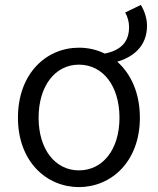

<svg xmlns="http://www.w3.org/2000/svg" viewBox="-20 -748 642 781"><path d="M301 -55C204 -55 137 -141 137 -269C137 -398 204 -485 301 -485C399 -485 466 -398 466 -269C466 -141 399 -55 301 -55ZM301 13C433 13 549 -91 549 -269C549 -371 512 -448 457 -497C519 -515 578 -558 578 -643C578 -673 568 -703 553 -728L489 -697C500 -679 505 -657 505 -638C505 -576 470 -543 406 -530C374 -546 338 -554 301 -554C169 -554 53 -450 53 -269C53 -91 169 13 301 13Z"/></svg>

Font: Noto Sans CJK SC DemiLight
Style: Regular
Weight: 350
Designer: Ryoko NISHIZUKA 西塚涼子 (kana, bopomofo & ideographs); Paul D. Hunt (Latin, Greek & Cyrillic); Sandoll Communications 산돌커뮤니
Foundry: Adobe
Version: Version 2.004;hotconv 1.0.118;makeotfexe 2.5.65603